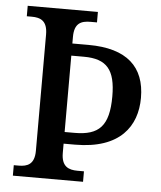

<svg xmlns="http://www.w3.org/2000/svg" viewBox="-52 -759 674 804"><g transform="rotate(5 285.5 -357.0)"><path d="M32 0H327V-44H300C262 -44 232 -56 232 -113V-152H280C469 -152 538 -252 538 -371C538 -501 462 -573 300 -573H232V-601C232 -659 261 -670 300 -670H327V-714H32V-670H53C89 -670 119 -659 119 -601V-112C119 -55 89 -44 53 -44H32ZM274 -201H232V-522H285C382 -522 418 -478 418 -367C418 -242 376 -201 274 -201Z"/></g></svg>

Font: Noto Serif Hebrew SemiCondensed Medium
Style: Regular
Weight: 500
Width: 4
Designer: Monotype Design Team
Foundry: Monotype Imaging Inc.
Version: Version 2.004